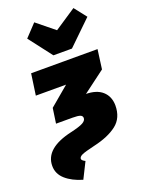

<svg xmlns="http://www.w3.org/2000/svg" viewBox="-212 -929 941 1247"><g transform="rotate(-20 258.5 -305.0)"><path d="M460 -840 526 -756 361 -596H233L110 -756L189 -840L311 -741ZM139 230Q67 209 23.5 170.5Q-20 132 -20 77Q-20 -45 171 -88Q232 -102 255.5 -115Q279 -128 279 -146Q279 -161 264 -167Q249 -173 210 -173H97L112 -277L245 -389H36L57 -536H516L498 -402L346 -288H342Q418 -288 458.5 -252Q499 -216 500 -154Q500 -67 441.5 -21.5Q383 24 281 47Q212 63 191 73Q170 83 170 97Q170 108 194 120Z"/></g></svg>

Font: Fira Sans Ultra
Style: Italic
Weight: 950
Italic angle: -8°
Designer: Carrois Corporate & Edenspiekermann AG
Foundry: Carrois Corporate GbR & Edenspiekermann AG
Version: Version 4.203;PS 004.203;hotconv 1.0.88;makeotf.lib2.5.64775